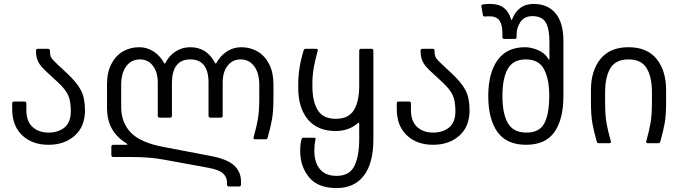

<svg xmlns="http://www.w3.org/2000/svg" viewBox="-20 -728 3476 976"><path d="M42 -172V-202Q42 -212 52 -212H104Q114 -212 114 -202V-169Q114 -111 145.5 -82.5Q177 -54 227 -54Q276 -54 308 -80Q340 -106 340 -163Q340 -214 326.5 -244Q313 -274 273 -311L233 -348Q204 -374 191 -389Q178 -404 170.5 -423Q163 -442 163 -470Q163 -480 173 -480H224Q234 -480 234 -470Q234 -446 240.5 -435Q247 -424 275 -398L318 -358Q370 -310 391 -270Q412 -230 412 -168Q412 -84 359.5 -38Q307 8 227 8Q143 8 92.5 -40.5Q42 -89 42 -172Z M1134 210V201Q1134 173 1114 154Q1094 135 1040 125L816 84Q743 70 643 70H556Q546 70 546 60V18Q546 8 556 8H621Q628 8 628 6Q628 4 619 -2Q524 -61 524 -179V-300Q524 -360 546 -402.5Q568 -445 605 -466.5Q642 -488 688 -488Q727 -488 760.5 -466.5Q794 -445 815 -406Q816 -405 817.5 -405Q819 -405 820 -406Q839 -445 872.5 -466.5Q906 -488 947 -488Q1033 -488 1074 -406Q1075 -405 1076.5 -405Q1078 -405 1079 -406Q1100 -445 1133.5 -466.5Q1167 -488 1206 -488Q1252 -488 1289 -466.5Q1326 -445 1348 -402.5Q1370 -360 1370 -300V-229Q1370 -163 1363 -123Q1356 -83 1341 -30Q1339 -24 1337 -22Q1335 -20 1330 -20H1278Q1266 -20 1269 -30Q1284 -83 1291 -123Q1298 -163 1298 -229V-296Q1298 -357 1272 -391.5Q1246 -426 1203 -426Q1162 -426 1137 -394Q1112 -362 1112 -308V-140Q1112 -130 1102 -130H1050Q1040 -130 1040 -140V-308Q1040 -426 947 -426Q900 -426 877 -395Q854 -364 854 -308V-140Q854 -130 844 -130H792Q782 -130 782 -140V-308Q782 -362 757 -394Q732 -426 691 -426Q648 -426 622 -391.5Q596 -357 596 -296V-184Q596 -105 645 -54Q694 -3 811 19L1052 65Q1136 81 1170.5 113.5Q1205 146 1205 193V210Q1205 220 1195 220H1144Q1134 220 1134 210Z M1506 40Q1506 17 1508 3Q1510 -11 1513 -20Q1515 -28 1521 -28H1577Q1586 -28 1584 -20Q1584 -18 1581 -5Q1578 8 1578 40Q1578 97 1606 131.5Q1634 166 1691 166Q1757 166 1781.5 115.5Q1806 65 1806 -20V-98Q1806 -103 1804 -104Q1802 -105 1799 -102Q1778 -83 1749 -72.5Q1720 -62 1687 -62Q1593 -62 1544.5 -121.5Q1496 -181 1496 -280V-301Q1496 -382 1523 -470Q1525 -476 1527 -478Q1529 -480 1534 -480H1586Q1598 -480 1595 -470Q1582 -423 1575 -384.5Q1568 -346 1568 -301V-290Q1568 -213 1595 -168.5Q1622 -124 1687 -124Q1752 -124 1779 -168.5Q1806 -213 1806 -290V-470Q1806 -480 1816 -480H1868Q1878 -480 1878 -470V-20Q1878 102 1829.5 165Q1781 228 1691 228Q1596 228 1551 173Q1506 118 1506 40Z M1997 -172V-202Q1997 -212 2007 -212H2059Q2069 -212 2069 -202V-169Q2069 -111 2100.5 -82.5Q2132 -54 2182 -54Q2231 -54 2263 -80Q2295 -106 2295 -163Q2295 -214 2281.5 -244Q2268 -274 2228 -311L2188 -348Q2159 -374 2146 -389Q2133 -404 2125.5 -423Q2118 -442 2118 -470Q2118 -480 2128 -480H2179Q2189 -480 2189 -470Q2189 -446 2195.5 -435Q2202 -424 2230 -398L2273 -358Q2325 -310 2346 -270Q2367 -230 2367 -168Q2367 -84 2314.5 -38Q2262 8 2182 8Q2098 8 2047.5 -40.5Q1997 -89 1997 -172Z M2462 -240Q2462 -356 2509 -422Q2556 -488 2649 -488Q2680 -488 2715.5 -473Q2751 -458 2768 -427Q2769 -424 2771 -425Q2773 -426 2773 -428V-516Q2773 -582 2754 -614Q2735 -646 2687 -646Q2646 -646 2626 -617Q2606 -588 2606 -552V-540Q2606 -530 2596 -530H2544Q2534 -530 2534 -540V-558Q2534 -605 2517 -626Q2500 -647 2461 -645L2444 -644Q2437 -644 2435 -650L2427 -696V-698Q2427 -703 2432 -705Q2449 -708 2471 -708Q2516 -708 2541.5 -688Q2567 -668 2578 -629Q2579 -627 2580.5 -627Q2582 -627 2583 -629Q2596 -665 2623.5 -686.5Q2651 -708 2692 -708Q2765 -708 2804.5 -660Q2844 -612 2844 -520V-240Q2844 -122 2798.5 -57Q2753 8 2654 8Q2555 8 2508.5 -57.5Q2462 -123 2462 -240ZM2656 -54Q2722 -54 2747 -101Q2772 -148 2772 -242Q2772 -326 2745.5 -376Q2719 -426 2653 -426Q2589 -426 2561.5 -378.5Q2534 -331 2534 -240Q2534 -149 2562 -101.5Q2590 -54 2656 -54Z M3056 -260V-209Q3056 -143 3063 -103Q3070 -63 3085 -10L3086 -7Q3086 0 3076 0H3024Q3019 0 3017 -2Q3015 -4 3013 -10Q2998 -63 2991 -103Q2984 -143 2984 -209V-270Q2984 -369 3032.5 -428.5Q3081 -488 3175 -488Q3269 -488 3317.5 -428.5Q3366 -369 3366 -270V-209Q3366 -143 3359 -103Q3352 -63 3337 -10Q3335 -4 3333 -2Q3331 0 3326 0H3274Q3262 0 3265 -10Q3280 -63 3287 -103Q3294 -143 3294 -209V-260Q3294 -337 3267 -381.5Q3240 -426 3175 -426Q3110 -426 3083 -381.5Q3056 -337 3056 -260Z"/></svg>

Font: Barlow GEO
Style: Regular
Weight: 400
Designer: Jeremy Tribby
Foundry: Tribby Type
Version: Version 1.408